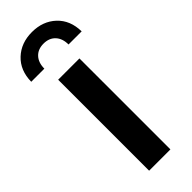

<svg xmlns="http://www.w3.org/2000/svg" viewBox="-253 -774 797 797"><g transform="rotate(-45 145.0 -375.5)"><path d="M82 -534H207V0H82ZM145 -751Q209 -751 250.5 -712Q292 -673 293 -607H216Q216 -642 197 -662.5Q178 -683 145 -683Q112 -683 93 -662.5Q74 -642 74 -607H-3Q-2 -673 39.5 -712Q81 -751 145 -751Z"/></g></svg>

Font: APTA Sans SemiBold
Style: Bold
Weight: 600
Version: Version 7.200